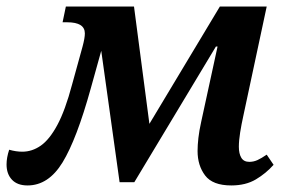

<svg xmlns="http://www.w3.org/2000/svg" viewBox="-55 -556 873 586"><path d="M29 10Q-2 10 -18.5 -7.5Q-35 -25 -35 -54Q-35 -75 -27 -99Q-6 -93 13 -93Q43 -93 69.5 -111.5Q96 -130 120 -174.5Q144 -219 165 -298L197 -414Q204 -440 204 -454Q204 -488 150 -488H136L146 -536H354L401 -178L616 -536H759L688 -204Q682 -177 678 -152Q674 -127 674 -108Q674 -87 681.5 -74.5Q689 -62 706 -62Q719 -62 731 -67.5Q743 -73 759 -84L780 -53Q757 -27 726 -8.5Q695 10 651 10Q594 10 571 -20.5Q548 -51 548 -95Q548 -113 550.5 -135Q553 -157 559 -184L609 -414H604L355 0H310L254 -401L222 -286Q179 -131 136 -60.5Q93 10 29 10Z"/></svg>

Font: Noto Serif SemiCondensed SemiBold
Style: Italic
Weight: 600
Width: 4
Italic angle: -12°
Designer: Monotype Design Team
Foundry: Monotype Imaging Inc.
Version: Version 2.014; ttfautohint (v1.8.4.7-5d5b)